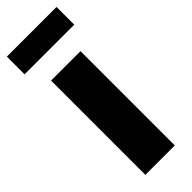

<svg xmlns="http://www.w3.org/2000/svg" viewBox="-251 -764 786 786"><g transform="rotate(-45 142.0 -371.5)"><path d="M56.2 0H226.6V-545.9H56.2ZM285.2 -743.2H-2.4V-640.6H285.2Z"/></g></svg>

Font: Inter ExtraBold
Style: Regular
Weight: 800
Designer: Rasmus Andersson
Foundry: rsms
Version: Version 4.001;git-9221beed3